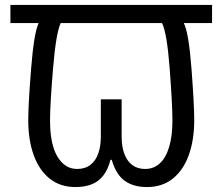

<svg xmlns="http://www.w3.org/2000/svg" viewBox="-20 -734 898 775"><path d="M285 21Q223 21 180.5 -13Q138 -47 116 -108Q94 -169 94 -249Q94 -311 105.5 -456Q117 -601 136 -641H22V-714H836V-641H722Q742 -601 753 -456Q764 -311 764 -249Q764 -169 742 -108Q720 -47 677.5 -13Q635 21 573 21Q518 21 483 -4.5Q448 -30 431 -89H426Q416 -50 397 -25.5Q378 -1 350 10Q322 21 285 21ZM291 -52Q324 -52 345.5 -69Q367 -86 377 -115.5Q387 -145 387 -182V-333H471V-182Q471 -141 482.5 -111.5Q494 -82 515 -67Q536 -52 566 -52Q600 -52 624.5 -74Q649 -96 662.5 -140Q676 -184 676 -248Q676 -311 665 -456Q654 -601 634 -641H225Q206 -601 194 -456Q182 -311 182 -248Q182 -151 212 -101.5Q242 -52 291 -52Z"/></svg>

Font: ltamil25
Style: Book
Weight: 400
Designer: Jelle Bosma - Monotype Design Team
Foundry: Monotype Imaging Inc.
Version: Version 2.003